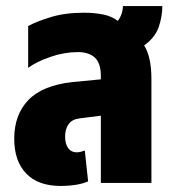

<svg xmlns="http://www.w3.org/2000/svg" viewBox="-20 -604 577 634"><path d="M180 10Q106 10 66.5 -31Q27 -72 27 -146Q27 -225 73.5 -273.5Q120 -322 219 -333L313 -342V-353Q313 -395 293.5 -413.5Q274 -432 237 -432Q192 -432 146 -416Q100 -400 73 -380V-518Q98 -532 146 -547Q194 -562 257 -562Q290 -562 319 -556.5Q348 -551 369 -535Q385 -556 386 -584H516Q516 -549 504 -514.5Q492 -480 456 -454Q480 -416 480 -343V0H313V-222L242 -213Q218 -210 206.5 -194Q195 -178 195 -153Q195 -129 205 -115Q215 -101 233 -101Q240 -101 247.5 -103Q255 -105 260 -107L271 -5Q236 10 180 10Z"/></svg>

Font: Noto Sans Thai Cond Blk
Style: Regular
Weight: 900
Width: 3
Designer: Monotype Design Team
Foundry: Monotype Imaging Inc.
Version: Version 2.002; ttfautohint (v1.8.4.7-5d5b)